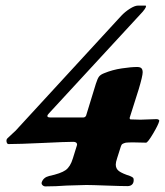

<svg xmlns="http://www.w3.org/2000/svg" viewBox="-20 -662 588 685"><path d="M129 -12Q135 -29 155 -34Q197 -43 214 -55Q231 -67 240 -97L254 -142L255 -146Q255 -156 241 -156Q215 -156 133 -152Q47 -148 10 -148Q7 -148 5 -151.5Q3 -155 3 -160Q3 -165 6 -168L23 -184Q38 -197 46 -207L412 -605Q426 -620 443.5 -631Q461 -642 472 -642H499Q501 -642 501 -640Q501 -636 496 -629Q491 -622 489 -620L155 -258Q149 -252 149 -248Q149 -243 159 -243H278Q281 -243 283.5 -245Q286 -247 287 -249L322 -363Q328 -382 333.5 -389Q339 -396 352 -401Q381 -413 414.5 -418Q448 -423 469 -423Q480 -423 484.5 -418.5Q489 -414 489 -404Q489 -391 475 -344L443 -243Q442 -241 443 -238.5Q444 -236 446 -236Q463 -235 481 -235Q490 -235 538 -237Q543 -237 546 -235Q549 -233 548 -230Q545 -217 526 -185Q507 -153 501 -153L455 -154Q438 -154 429 -153Q421 -151 417 -148.5Q413 -146 411 -139L398 -98Q393 -83 393 -75Q393 -60 404.5 -51.5Q416 -43 444 -34Q451 -31 454 -28.5Q457 -26 457 -20Q457 -9 451 -3.5Q445 2 435 2Q413 2 359 0Q307 -2 288 -2Q270 -2 218 0Q179 3 142 3Q136 3 131.5 -1.5Q127 -6 129 -12Z"/></svg>

Font: EB Garamond ExtraBold
Style: Italic
Weight: 800
Italic angle: -17.2°
Designer: Georg Duffner and Octavio Pardo
Foundry: Georg Duffner
Version: Version 1.000